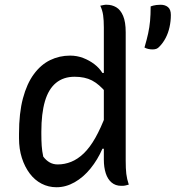

<svg xmlns="http://www.w3.org/2000/svg" viewBox="-20 -777 740 808"><path d="M60 -195V-214Q60 -301 76.5 -363Q93 -425 122.5 -465Q152 -505 191 -524Q230 -543 275 -543Q304 -543 330 -533Q356 -523 377 -507Q398 -491 411 -470H428V-386Q397 -423 367 -438.5Q337 -454 294 -454Q247 -454 215.5 -428Q184 -402 169 -350.5Q154 -299 154 -223V-214Q154 -186 155.5 -163.5Q157 -141 162 -118Q174 -102 189 -93.5Q204 -85 223 -85Q252 -85 279.5 -96Q307 -107 332.5 -131.5Q358 -156 381 -196.5Q404 -237 426 -295V-151H411Q391 -105 361 -68Q331 -31 294 -10Q257 11 218 11Q184 11 155 -4Q126 -19 105 -47Q84 -75 72 -112.5Q60 -150 60 -195ZM417 -661Q417 -692 414 -713Q411 -734 402 -753Q406 -754 409.5 -754.5Q413 -755 416.5 -756Q420 -757 423.5 -757Q427 -757 430 -757Q451 -757 469 -746.5Q487 -736 498 -710.5Q509 -685 509 -641Q509 -572 509 -504.5Q509 -437 509 -369.5Q509 -302 509 -235Q509 -168 509 -100Q509 -67 511.5 -45.5Q514 -24 522 0Q518 1 514 2Q510 3 506 4Q502 5 498 5Q494 5 490 5Q466 5 449.5 -9Q433 -23 425 -48Q417 -73 417 -105Q417 -179 417 -248Q417 -317 417 -384.5Q417 -452 417 -520Q417 -588 417 -661ZM622 -569Q613 -569 604 -571Q595 -573 588 -577Q598 -611 603.5 -636.5Q609 -662 611.5 -688.5Q614 -715 614 -750Q619 -752 625 -753.5Q631 -755 638.5 -756Q646 -757 656 -757Q675 -757 687 -747Q699 -737 699 -714Q699 -688 693.5 -663Q688 -638 677 -617Q666 -596 651 -581Q645 -574 638 -571.5Q631 -569 622 -569Z"/></svg>

Font: Recursive Casual
Style: Regular
Weight: 400
Version: Version 1.047